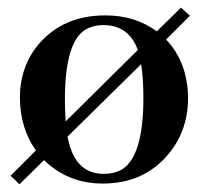

<svg xmlns="http://www.w3.org/2000/svg" viewBox="-20 -472 546 504"><path d="M31.2 11.7 95.7 -51.8Q158.2 9.8 250 9.8Q358.4 9.8 422.9 -68.4Q473.6 -129.9 473.6 -214.8Q472.7 -308.6 416 -368.2L478.5 -430.7L455.1 -452.1L391.6 -389.6Q335 -431.6 256.8 -431.6Q145.5 -431.6 81.1 -355.5Q32.2 -296.9 32.2 -214.8Q33.2 -134.8 74.2 -77.1L7.8 -10.7ZM150.4 -210.9Q150.4 -359.4 203.1 -393.6Q224.6 -406.2 252.9 -406.2Q318.4 -405.3 341.8 -340.8L152.3 -153.3Q150.4 -188.5 150.4 -210.9ZM252.9 -15.6Q181.6 -15.6 161.1 -96.7Q159.2 -105.5 157.2 -113.3L350.6 -303.7Q356.4 -264.6 356.4 -214.8Q356.4 -57.6 296.9 -25.4Q277.3 -15.6 252.9 -15.6Z"/></svg>

Font: Abhaya Libre
Style: Bold
Weight: 700
Designer: Pushpananda Ekanayake, Sol Matas, Pathum Egodawatta
Foundry: Mooniak
Version: Version 1.050 ; ttfautohint (v1.6)